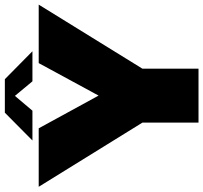

<svg xmlns="http://www.w3.org/2000/svg" viewBox="-44 -814 858 811"><g transform="rotate(-90 385.5 -409.0)"><path d="M277.5 -229H495.5L771 -675H524L378 -406H395.5L248.5 -675H1.5ZM272.5 0H500.5V-357H272.5ZM197 -701.5H323L385.5 -775.5L447 -701.5H574L456 -818H314.5Z"/></g></svg>

Font: Anybody UltraCondensed Thin Black
Style: Regular
Weight: 900
Version: Version 1.111